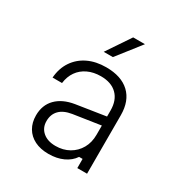

<svg xmlns="http://www.w3.org/2000/svg" viewBox="-194 -985 1087 1143"><g transform="rotate(30 350.0 -413.5)"><path d="M503 -356V-294L305 -264Q249 -255 221 -226Q193 -197 193 -151Q193 -105 225.5 -77Q258 -49 313 -49Q365 -49 405.5 -72Q446 -95 469 -135.5Q492 -176 492 -229V-396Q492 -466 452.5 -505Q413 -544 341 -544Q291 -544 252 -525.5Q213 -507 189.5 -473.5Q166 -440 160 -393H95Q100 -459 132.5 -507Q165 -555 218.5 -580.5Q272 -606 342 -606Q446 -606 502.5 -553Q559 -500 559 -402V0H492V-63H468Q444 -27 400.5 -7Q357 13 300 13Q245 13 205 -7Q165 -27 143.5 -63.5Q122 -100 122 -149Q122 -220 166 -265Q210 -310 290 -323ZM282 -678 391 -840H472L345 -678Z"/></g></svg>

Font: Martian Mono SemiExpanded ExtraLight
Style: Regular
Weight: 250
Monospace: yes
Version: Version 0.930